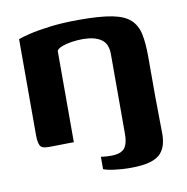

<svg xmlns="http://www.w3.org/2000/svg" viewBox="-65 -464 627 645"><g transform="rotate(-10 249.0 -142.0)"><path d="M36 -373Q49 -378 76 -384.5Q103 -391 146 -396.5Q189 -402 247 -402Q317 -402 358 -394Q399 -386 419.5 -367Q440 -348 446.5 -317Q453 -286 453 -240V-103Q453 -80 453.5 -60.5Q454 -41 454 -19Q454 0 454.5 20Q455 40 450.5 58Q446 76 434 89.5Q422 103 397 110.5Q372 118 329 118Q301 118 275 114.5Q249 111 238 106Q238 102 238 93.5Q238 85 238 76.5Q238 68 238 64Q276 69 296 64Q316 59 323.5 43.5Q331 28 331 3Q331 -65 331 -133.5Q331 -202 331 -270Q331 -306 308.5 -321Q286 -336 247 -336Q226 -336 207.5 -333Q189 -330 175.5 -325Q162 -320 157 -312V0Q155 0 142.5 0Q130 0 114 0.5Q98 1 84.5 1Q71 1 68 1Q47 1 41.5 -10.5Q36 -22 36 -46Z"/></g></svg>

Font: Genos Thin SemiBold
Style: Regular
Weight: 600
Version: Version 1.010